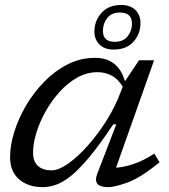

<svg xmlns="http://www.w3.org/2000/svg" viewBox="-20 -760 696 790"><path d="M380.5 -46 458.5 -248.5H446Q391.5 -166.5 349.2 -115.5Q307 -64.5 273.2 -37.2Q239.5 -10 211 0Q182.5 10 155.5 10Q96.5 10 59 -21.8Q21.5 -53.5 21.5 -113.5Q21.5 -162 38.8 -217.5Q56 -273 87.8 -326.8Q119.5 -380.5 163 -424.8Q206.5 -469 259 -495.5Q311.5 -522 370.5 -522Q420 -522 450.8 -496.8Q481.5 -471.5 494 -425.5L552 -512H614L457.5 -70Q490 -72 530.2 -85.5Q570.5 -99 615 -128L636.5 -92Q558 -28.5 505.2 -9.2Q452.5 10 424 10Q359 10 380.5 -46ZM116 -131.5Q116 -95 136.5 -77Q157 -59 191.5 -59Q221 -59 260.8 -87Q300.5 -115 341.8 -161.5Q383 -208 418.8 -265Q454.5 -322 476 -380L485 -403.5Q464.5 -436.5 438 -449.8Q411.5 -463 381.5 -463Q337.5 -463 297.8 -440.8Q258 -418.5 224.8 -381.5Q191.5 -344.5 167 -300.5Q142.5 -256.5 129.2 -212.2Q116 -168 116 -131.5ZM479 -739.5Q516 -739.5 537 -719Q558 -698.5 558 -665.5Q558 -620.5 529 -588.2Q500 -556 447.5 -556Q411 -556 389.8 -576.5Q368.5 -597 368.5 -630Q368.5 -675 397.8 -707.2Q427 -739.5 479 -739.5ZM452 -588Q488 -588 505.5 -611Q523 -634 523 -662Q523 -708.5 474.5 -708.5Q438.5 -708.5 421 -685.5Q403.5 -662.5 403.5 -633Q403.5 -588 452 -588Z"/></svg>

Font: Newsreader 6pt
Style: Italic
Weight: 400
Italic angle: -17°
Designer: Hugues Gentile
Foundry: Production Type
Version: Version 1.003; ttfautohint (v1.8.3)